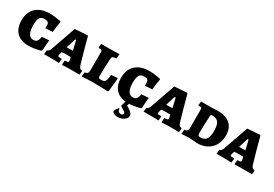

<svg xmlns="http://www.w3.org/2000/svg" viewBox="36 -1425 3676 2579"><g transform="rotate(30 1874.5 -136.0)"><path d="M24 -241Q24 -370 100 -440.5Q176 -511 314 -511Q346 -511 383.5 -506.5Q421 -502 448 -497.5Q475 -493 483 -491L489 -477Q488 -471 483.5 -449.5Q479 -428 474 -392.5Q469 -357 466 -316L354 -310Q354 -313 354.5 -325Q355 -337 355 -353Q355 -385 339.5 -398.5Q324 -412 287 -412Q236 -412 214.5 -379.5Q193 -347 193 -268Q193 -92 292 -92Q328 -92 346 -113.5Q364 -135 371 -186L482 -194Q480 -179 475.5 -128.5Q471 -78 470 -33L460 -21Q453 -19 427 -12Q401 -5 358.5 1.5Q316 8 269 8Q153 8 88.5 -57.5Q24 -123 24 -241Z M794 -1 798 -63Q827 -66 838 -68Q849 -70 852.5 -74.5Q856 -79 856 -89Q856 -93 855 -97.5Q854 -102 853 -106L844 -144Q822 -145 776 -145Q762 -145 732 -143Q714 -141 706 -141L694 -101Q691 -88 691 -82Q691 -71 696.5 -67.5Q702 -64 720 -64H746L753 -57L746 4Q734 3 698 2Q662 1 620 1H514L520 -62Q536 -66 547 -76.5Q558 -87 565 -107L702 -498L892 -511L903 -503Q915 -456 953.5 -315.5Q992 -175 1011 -115Q1019 -88 1031 -76Q1043 -64 1065 -62L1070 -55L1064 2L952 1Q905 1 859 2.5Q813 4 800 5ZM778 -231Q795 -231 827 -233L792 -379H777L731 -231Z M1108 -59Q1139 -63 1150.5 -77.5Q1162 -92 1162 -127V-398Q1162 -422 1156 -430Q1150 -438 1133 -438H1111L1104 -447L1110 -503L1237 -502Q1277 -502 1325.5 -503.5Q1374 -505 1393 -506L1385 -436Q1356 -433 1342 -428.5Q1328 -424 1322.5 -415.5Q1317 -407 1316 -391Q1307 -280 1307 -119Q1307 -98 1315 -90Q1323 -82 1345 -82Q1379 -82 1396 -92Q1413 -102 1421 -128Q1429 -154 1433 -207L1527 -216L1535 -205Q1533 -189 1526.5 -130Q1520 -71 1515 -6L1504 6Q1482 5 1407.5 2.5Q1333 0 1264 0Q1213 0 1164 3.5Q1115 7 1101 8Z M1568 -241Q1568 -370 1644 -440.5Q1720 -511 1858 -511Q1890 -511 1927.5 -506.5Q1965 -502 1992 -497.5Q2019 -493 2027 -491L2033 -477Q2032 -471 2027.5 -449.5Q2023 -428 2018 -392.5Q2013 -357 2010 -316L1898 -310Q1898 -313 1898.5 -325Q1899 -337 1899 -353Q1899 -385 1883.5 -398.5Q1868 -412 1831 -412Q1780 -412 1758.5 -379.5Q1737 -347 1737 -268Q1737 -92 1836 -92Q1872 -92 1890 -113.5Q1908 -135 1915 -186L2026 -194Q2024 -179 2019.5 -128.5Q2015 -78 2014 -33L2004 -21Q1997 -19 1971 -12Q1945 -5 1902.5 1.5Q1860 8 1813 8Q1697 8 1632.5 -57.5Q1568 -123 1568 -241ZM1706 192Q1706 182 1719 163Q1732 144 1748 126H1757Q1758 153 1771.5 168Q1785 183 1808 183Q1824 183 1834 175.5Q1844 168 1844 155Q1844 140 1821 124Q1798 108 1758 86L1790 -31H1845L1826 42Q1927 95 1927 142Q1927 168 1908 190.5Q1889 213 1857 226Q1825 239 1788 239Q1758 239 1732 226Q1706 213 1706 192Z M2338 -1 2342 -63Q2371 -66 2382 -68Q2393 -70 2396.5 -74.5Q2400 -79 2400 -89Q2400 -93 2399 -97.5Q2398 -102 2397 -106L2388 -144Q2366 -145 2320 -145Q2306 -145 2276 -143Q2258 -141 2250 -141L2238 -101Q2235 -88 2235 -82Q2235 -71 2240.5 -67.5Q2246 -64 2264 -64H2290L2297 -57L2290 4Q2278 3 2242 2Q2206 1 2164 1H2058L2064 -62Q2080 -66 2091 -76.5Q2102 -87 2109 -107L2246 -498L2436 -511L2447 -503Q2459 -456 2497.5 -315.5Q2536 -175 2555 -115Q2563 -88 2575 -76Q2587 -64 2609 -62L2614 -55L2608 2L2496 1Q2449 1 2403 2.5Q2357 4 2344 5ZM2322 -231Q2339 -231 2371 -233L2336 -379H2321L2275 -231Z M2760 0Q2732 0 2695 3Q2658 6 2647 7L2652 -61Q2685 -65 2696.5 -78.5Q2708 -92 2708 -125V-395Q2708 -420 2703.5 -428.5Q2699 -437 2686 -437Q2677 -437 2669.5 -436Q2662 -435 2659 -435L2652 -445L2659 -504Q2673 -504 2709 -503Q2745 -502 2778 -502Q2815 -502 2856 -504Q2897 -506 2913 -507Q3042 -507 3109.5 -447.5Q3177 -388 3177 -273Q3177 -188 3141.5 -124Q3106 -60 3041 -25.5Q2976 9 2890 9Q2877 7 2834.5 3.5Q2792 0 2760 0ZM2859 -396Q2850 -232 2850 -123Q2850 -98 2859 -89Q2868 -80 2893 -80Q2953 -80 2980.5 -119.5Q3008 -159 3008 -245Q3008 -309 2995 -346.5Q2982 -384 2954 -400Q2926 -416 2879 -416Q2869 -416 2864.5 -411.5Q2860 -407 2859 -396Z M3469 -1 3473 -63Q3502 -66 3513 -68Q3524 -70 3527.5 -74.5Q3531 -79 3531 -89Q3531 -93 3530 -97.5Q3529 -102 3528 -106L3519 -144Q3497 -145 3451 -145Q3437 -145 3407 -143Q3389 -141 3381 -141L3369 -101Q3366 -88 3366 -82Q3366 -71 3371.5 -67.5Q3377 -64 3395 -64H3421L3428 -57L3421 4Q3409 3 3373 2Q3337 1 3295 1H3189L3195 -62Q3211 -66 3222 -76.5Q3233 -87 3240 -107L3377 -498L3567 -511L3578 -503Q3590 -456 3628.5 -315.5Q3667 -175 3686 -115Q3694 -88 3706 -76Q3718 -64 3740 -62L3745 -55L3739 2L3627 1Q3580 1 3534 2.5Q3488 4 3475 5ZM3453 -231Q3470 -231 3502 -233L3467 -379H3452L3406 -231Z"/></g></svg>

Font: Alegreya SC ExtraBold
Style: Regular
Weight: 800
Designer: Juan Pablo del Peral
Foundry: Huerta Tipografica
Version: Version 2.007; ttfautohint (v1.6)